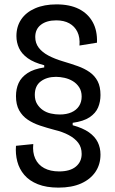

<svg xmlns="http://www.w3.org/2000/svg" viewBox="-20 -694 525 877"><path d="M247 163Q192 163 153 147.5Q114 132 91 105Q68 78 59 43.5Q50 9 53 -28L132 -36Q128 2 141 30.5Q154 59 182 74Q210 89 250 89Q300 89 326.5 67Q353 45 353 9Q353 -21 337.5 -41.5Q322 -62 294 -77Q266 -92 228 -101Q194 -110 162.5 -120.5Q131 -131 106.5 -147.5Q82 -164 67.5 -190Q53 -216 53 -255Q53 -288 65 -314.5Q77 -341 105.5 -360Q134 -379 182 -386V-396Q135 -408 107 -428Q79 -448 67 -474Q55 -500 55 -529Q55 -573 77 -605.5Q99 -638 140.5 -656Q182 -674 238 -674Q299 -674 340.5 -653Q382 -632 403.5 -593Q425 -554 423 -499L343 -486Q346 -523 333.5 -548.5Q321 -574 296.5 -587.5Q272 -601 237 -601Q193 -601 167 -581Q141 -561 141 -525Q141 -497 157 -476Q173 -455 201.5 -440Q230 -425 267 -414Q304 -403 335 -392Q366 -381 389.5 -364.5Q413 -348 426 -323Q439 -298 439 -260Q439 -229 428 -203Q417 -177 389.5 -158.5Q362 -140 312 -133V-122Q359 -109 386.5 -89.5Q414 -70 426.5 -44.5Q439 -19 439 12Q439 57 416 91Q393 125 350.5 144Q308 163 247 163ZM253 -171Q284 -171 306.5 -181Q329 -191 341 -209.5Q353 -228 353 -253Q353 -278 341.5 -295.5Q330 -313 312.5 -323.5Q295 -334 274.5 -338.5Q254 -343 236 -343Q194 -343 166.5 -322.5Q139 -302 139 -261Q139 -236 149.5 -219Q160 -202 176 -191Q192 -180 212.5 -175.5Q233 -171 253 -171Z"/></svg>

Font: Bricolage Grotesque SemiCondensed
Style: Regular
Weight: 400
Width: 4
Designer: Mathieu Triay
Foundry: Atelier Triay
Version: Version 1.001;gftools[0.9.33.dev8+g029e19f]